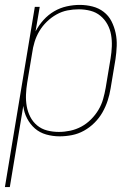

<svg xmlns="http://www.w3.org/2000/svg" viewBox="-40 -548 560 783"><path d="M-20 215 102 -520H122L105 -420Q118 -445 137.5 -466.5Q157 -488 181 -502Q205 -516 232 -522Q259 -528 285 -528Q312 -528 337.5 -521.5Q363 -515 383 -499.5Q403 -484 414.5 -461.5Q426 -439 431.5 -413.5Q437 -388 436 -361Q435 -334 431 -307L411 -187Q407 -162 399 -137.5Q391 -113 378 -90Q365 -67 345.5 -47.5Q326 -28 302.5 -15Q279 -2 253.5 3Q228 8 203 8Q175 8 148.5 0.5Q122 -7 102.5 -24Q83 -41 70.5 -65Q58 -89 55 -116L0 215ZM200 -10Q223 -10 246.5 -15Q270 -20 291.5 -31.5Q313 -43 331 -61Q349 -79 361.5 -100Q374 -121 380.5 -144Q387 -167 391 -190L411 -310Q415 -334 416 -358.5Q417 -383 413 -406Q409 -429 398 -449Q387 -469 369.5 -483.5Q352 -498 329 -504Q306 -510 281 -510Q258 -510 235 -505.5Q212 -501 190.5 -489Q169 -477 151 -459.5Q133 -442 120.5 -421Q108 -400 101 -377Q94 -354 91 -331L71 -211Q67 -187 66 -162.5Q65 -138 69 -115Q73 -92 83.5 -71.5Q94 -51 111.5 -36.5Q129 -22 152 -16Q175 -10 200 -10Z"/></svg>

Font: Iosevka Term Curly Th Obl
Style: Regular
Weight: 100
Italic angle: -9°
Designer: Belleve Invis
Foundry: Belleve Invis
Version: Version 32.3.0